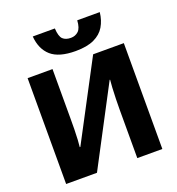

<svg xmlns="http://www.w3.org/2000/svg" viewBox="-164 -1084 1124 1217"><g transform="rotate(-20 397.5 -475.5)"><path d="M73 -714H241V-377Q241 -346 240.5 -308Q240 -270 238 -238Q236 -206 234 -190H238L515 -714H722V0H553V-327Q553 -359 554 -399Q555 -439 557 -474Q559 -509 561 -526H558L281 0H73ZM646 -951Q640 -897 616 -856.5Q592 -816 544 -793.5Q496 -771 419 -771Q307 -771 254 -817.5Q201 -864 194 -951H343Q346 -896 365 -878Q384 -860 419 -860Q449 -860 470 -879.5Q491 -899 494 -951Z"/></g></svg>

Font: Noto Sans Disp ExtBd
Style: Regular
Weight: 800
Designer: Monotype Design Team
Foundry: Monotype Imaging Inc.
Version: Version 2.000;GOOG;noto-source:20170915:90ef993387c0; ttfaut